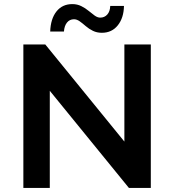

<svg xmlns="http://www.w3.org/2000/svg" viewBox="-20 -917 850 937"><path d="M94 0V-700H201L640 -161H587V-700H716V0H609L170 -539H223V0ZM477 -757Q453 -757 433.5 -766.5Q414 -776 398.5 -789.5Q383 -803 369 -813Q355 -823 341 -823Q320 -823 307 -807Q294 -791 292 -763H225Q227 -825 255.5 -861Q284 -897 333 -897Q357 -897 377 -887Q397 -877 412.5 -864Q428 -851 442 -841Q456 -831 469 -831Q490 -831 503.5 -846Q517 -861 518 -888H585Q584 -830 555 -793.5Q526 -757 477 -757Z"/></svg>

Font: MOST Montserrat SemiBold
Style: Regular
Weight: 600
Designer: Julieta Ulanovsky
Foundry: Julieta Ulanovsky
Version: Version 8.000;March 11, 2024;FontCreator 15.0.0.2926 64-bit